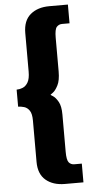

<svg xmlns="http://www.w3.org/2000/svg" viewBox="-62 -845 496 1021"><g transform="rotate(-5 185.5 -334.5)"><path d="M341 140V40H301Q283 40 272 27Q261 14 261 -30V-229Q261 -274 247.5 -297.5Q234 -321 221 -329.5Q208 -338 208 -338V-340Q208 -340 221 -349.5Q234 -359 247.5 -385Q261 -411 261 -459V-639Q261 -684 272.5 -696.5Q284 -709 301 -709H341V-809H242Q179 -809 140.5 -776.5Q102 -744 102 -678V-472Q102 -434 90.5 -414.5Q79 -395 62 -388.5Q45 -382 30 -382V-291Q45 -291 62 -286Q79 -281 90.5 -264Q102 -247 102 -211V10Q102 75 140.5 107.5Q179 140 242 140Z"/></g></svg>

Font: Rowdies
Style: Bold
Weight: 700
Designer: Jaikishan Patel
Version: Version 1.000; ttfautohint (v1.8.3)